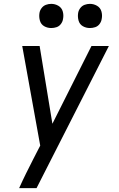

<svg xmlns="http://www.w3.org/2000/svg" viewBox="-20 -768 616 993"><path d="M79 205H169L543 -530H453L251 -128L185 -530H95L188 -15L152 55Q133 92 114.5 129.5Q96 167 79 205ZM445 -623Q459 -623 472.5 -627.5Q486 -632 495 -644Q504 -656 506 -670Q510 -690 504.5 -709Q499 -728 482 -738Q465 -748 445 -748Q431 -748 417.5 -743Q404 -738 395 -726Q386 -714 384 -700Q381 -680 386.5 -661Q392 -642 408.5 -632.5Q425 -623 445 -623ZM245 -623Q259 -623 272.5 -627.5Q286 -632 295 -644Q304 -656 306 -670Q310 -690 304.5 -709Q299 -728 282 -738Q265 -748 245 -748Q231 -748 217.5 -743Q204 -738 195 -726Q186 -714 184 -700Q181 -680 186.5 -661Q192 -642 208.5 -632.5Q225 -623 245 -623Z"/></svg>

Font: Iosevka Sparkle Oblique
Style: Regular
Weight: 400
Italic angle: -9°
Designer: Belleve Invis
Foundry: Belleve Invis
Version: Version 4.5.0; ttfautohint (v1.8.3)